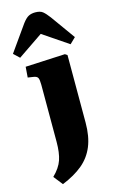

<svg xmlns="http://www.w3.org/2000/svg" viewBox="-184 -871 693 1158"><g transform="rotate(-15 162.5 -292.0)"><path d="M57 230 12 173Q56 130 71 86Q86 42 86 -26V-382Q86 -414 80 -426Q74 -438 51 -441L18 -446L23 -512L271 -524L285 -515V-93Q285 -7 260 54Q235 115 184.5 157Q134 199 57 230ZM5 -573 -31 -607 83 -768Q104 -796 121.5 -805Q139 -814 163 -814Q194 -814 210 -801Q226 -788 247 -760L356 -608L320 -573L162 -680Z"/></g></svg>

Font: Literata 36pt ExtraBold
Style: Regular
Weight: 800
Designer: Latin by Veronika Burian and Jose Scaglione. Greek by Irene Vlachou. Cyrillic by Vera Evstafieva.
Foundry: TypeTogether
Version: Version 3.002